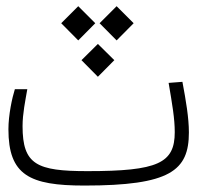

<svg xmlns="http://www.w3.org/2000/svg" viewBox="-20 -589 626 611"><path d="M248.5 1.5C521.5 1.5 581.1 -45.9 581.1 -167.5C581.1 -213.9 571.8 -268.6 560.5 -328.6L516.6 -325.2C528.3 -255.9 536.1 -211.9 536.1 -168.5C536.1 -69.8 482.9 -44.4 258.3 -44.4C97.2 -44.4 51.8 -64.9 51.8 -187.5C51.8 -227.5 60.5 -268.1 66.9 -305.2H27.3C18.6 -277.8 6.8 -223.1 6.8 -177.7C6.8 -31.7 73.7 1.5 248.5 1.5ZM229 -569.3 174.8 -515.1 229 -460.4 283.2 -515.1ZM351.1 -569.3 296.9 -515.1 351.1 -460.4 405.3 -515.1ZM291.5 -449.2 239.3 -397.5 291.5 -344.7 343.8 -397.5Z"/></svg>

Font: Cascadia Code PL ExtraLight
Style: Regular
Weight: 200
Monospace: yes
Designer: Aaron Bell
Foundry: Saja Typeworks
Version: Version 2404.023